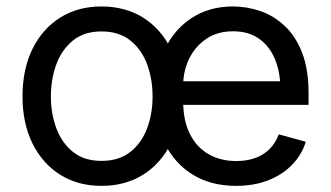

<svg xmlns="http://www.w3.org/2000/svg" viewBox="-20 -573 1040 604"><path d="M299.3 11.7Q225.1 11.7 169.2 -23.4Q113.3 -58.6 82 -122.1Q50.8 -185.5 50.8 -269.5Q50.8 -355 82 -418.7Q113.3 -482.4 169.2 -517.6Q225.1 -552.7 299.3 -552.7Q374 -552.7 430.2 -517.6Q486.3 -482.4 517.6 -418.7Q548.8 -355 548.8 -269.5Q548.8 -185.5 517.6 -122.1Q486.3 -58.6 430.2 -23.4Q374 11.7 299.3 11.7ZM299.3 -66.9Q354.5 -66.9 390.1 -95.2Q425.8 -123.5 442.9 -169.7Q460 -215.8 460 -269.5Q460 -323.7 442.9 -370.4Q425.8 -417 390.1 -445.6Q354.5 -474.1 299.3 -474.1Q244.6 -474.1 209.5 -445.6Q174.3 -417 157.2 -370.6Q140.1 -324.2 140.1 -269.5Q140.1 -215.8 157.2 -169.7Q174.3 -123.5 209.5 -95.2Q244.6 -66.9 299.3 -66.9ZM723.1 11.7Q644 11.7 586.7 -23.4Q529.3 -58.6 498.3 -121.6Q467.3 -184.6 467.3 -268.6Q467.3 -352.5 497.6 -416.5Q527.8 -480.5 583.3 -516.6Q638.7 -552.7 712.9 -552.7Q756.3 -552.7 798.6 -538.3Q840.8 -523.9 875.2 -491.9Q909.7 -460 930.2 -407.7Q950.7 -355.5 950.7 -279.8V-243.2H526.9V-317.4H903.3L862.3 -290Q862.3 -343.8 845.5 -385.5Q828.6 -427.2 795.4 -450.9Q762.2 -474.6 712.9 -474.6Q663.6 -474.6 628.4 -450.4Q593.3 -426.3 574.7 -387.5Q556.2 -348.6 556.2 -304.2V-254.9Q556.2 -194.3 577.1 -152.1Q598.1 -109.9 636 -88.1Q673.8 -66.4 723.6 -66.4Q755.9 -66.4 782.2 -75.7Q808.6 -85 827.6 -103.8Q846.7 -122.6 856.9 -150.4L941.9 -127Q929.2 -85.9 898.9 -54.7Q868.7 -23.4 824 -5.9Q779.3 11.7 723.1 11.7Z"/></svg>

Font: Atlassian Sans
Style: Regular
Weight: 400
Designer: Rasmus Andersson
Foundry: Modifications by Atlassian Pty Ltd, manufactured by rsms
Version: Version 4.001;git-9221beed3